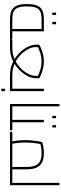

<svg xmlns="http://www.w3.org/2000/svg" viewBox="949 -1719 898 2836"><g transform="rotate(90 1398.0 -301.0)"><path d="M263 0Q176 0 127.5 -26.5Q79 -53 59.5 -108.5Q40 -164 40 -250Q40 -336 59.5 -391.5Q79 -447 127.5 -473.5Q176 -500 263 -500H443V-20H408V-480L423 -466H263Q191 -466 150 -446.5Q109 -427 92 -380Q75 -333 75 -250Q75 -167 92 -120Q109 -73 150 -53.5Q191 -34 263 -34H543V0ZM543 0V-34Q550 -34 554 -32.5Q558 -31 560 -28.5Q562 -26 562.5 -23Q563 -20 563 -17Q563 -13 562.5 -10Q562 -7 560 -4.5Q558 -2 554 -1Q550 0 543 0ZM166 -625V-680H201V-625ZM303 -625V-680H338V-625Z M578 0V-34H690Q763 -34 826 -56.5Q889 -79 939.5 -116.5Q990 -154 1026 -199Q1062 -244 1081 -289Q1100 -334 1100 -372V-433L1119 -403Q1057 -435 1000.5 -450.5Q944 -466 888 -466Q832 -466 775.5 -450.5Q719 -435 657 -403L676 -433V-372Q676 -334 695 -289Q714 -244 750 -199Q786 -154 836.5 -116.5Q887 -79 950 -56.5Q1013 -34 1086 -34H1191V0H1086Q1008 0 940 -25Q872 -50 817 -91.5Q762 -133 722.5 -182.5Q683 -232 662 -281.5Q641 -331 641 -372V-433Q684 -456 725.5 -470.5Q767 -485 807.5 -492.5Q848 -500 888 -500Q929 -500 969 -492.5Q1009 -485 1050.5 -470.5Q1092 -456 1135 -433V-372Q1135 -331 1114 -281.5Q1093 -232 1053.5 -182.5Q1014 -133 959 -91.5Q904 -50 836 -25Q768 0 690 0ZM578 0Q571 0 567 -1Q563 -2 561 -4.5Q559 -7 558.5 -10Q558 -13 558 -17Q558 -22 559.5 -25.5Q561 -29 565 -31.5Q569 -34 578 -34ZM1191 0V-34Q1198 -34 1202 -32.5Q1206 -31 1208 -28.5Q1210 -26 1210.5 -23Q1211 -20 1211 -17Q1211 -13 1210.5 -10Q1210 -7 1208 -4.5Q1206 -2 1202 -1Q1198 0 1191 0Z M1191 0V-34H1306L1291 -20V-500H1326V0ZM1191 0Q1184 0 1180 -1Q1176 -2 1174 -4.5Q1172 -7 1171.5 -10Q1171 -13 1171 -17Q1171 -22 1172.5 -25.5Q1174 -29 1178 -31.5Q1182 -34 1191 -34ZM1291 128V73H1326V128Z M1551 0V-34H1651V0ZM1516 0V-730H1551V0ZM1651 0V-34Q1658 -34 1662 -32.5Q1666 -31 1668 -28.5Q1670 -26 1670.5 -23Q1671 -20 1671 -17Q1671 -13 1670.5 -10Q1670 -7 1668 -5Q1666 -3 1662 -1.5Q1658 0 1651 0Z M1786 0V-34H1886V0ZM1886 0V-34Q1893 -34 1897 -32.5Q1901 -31 1903 -28.5Q1905 -26 1905.5 -23Q1906 -20 1906 -17Q1906 -13 1905.5 -10Q1905 -7 1903 -5Q1901 -3 1897 -1.5Q1893 0 1886 0ZM1651 0V-34H1766L1751 -20V-500H1786V0ZM1651 0Q1644 0 1640 -1.5Q1636 -3 1634 -5Q1632 -7 1631.5 -10Q1631 -13 1631 -17Q1631 -22 1632.5 -25.5Q1634 -29 1638 -31.5Q1642 -34 1651 -34ZM1691 -625V-680H1726V-625ZM1828 -625V-680H1863V-625Z M2481 0V-34H2581V0ZM1945 0V-34H2471L2446 -10V-245Q2446 -325 2425.5 -373.5Q2405 -422 2360.5 -444Q2316 -466 2243 -466Q2201 -466 2157.5 -459.5Q2114 -453 2091 -442L2111 -465Q2106 -443 2099.5 -405.5Q2093 -368 2089 -322Q2085 -276 2085 -228Q2085 -174 2089.5 -128Q2094 -82 2099.5 -51Q2105 -20 2108 -11L2075 0Q2072 -11 2066 -44Q2060 -77 2055 -125Q2050 -173 2050 -228Q2050 -278 2054.5 -325Q2059 -372 2065.5 -411Q2072 -450 2077 -473Q2097 -482 2142.5 -491Q2188 -500 2243 -500Q2322 -500 2375 -475Q2428 -450 2454.5 -394.5Q2481 -339 2481 -245V0ZM1945 0Q1938 0 1934 -1Q1930 -2 1928 -4.5Q1926 -7 1925.5 -10Q1925 -13 1925 -17Q1925 -22 1926.5 -25.5Q1928 -29 1932 -31.5Q1936 -34 1945 -34ZM2581 0V-34Q2588 -34 2592 -32.5Q2596 -31 2598 -28.5Q2600 -26 2600.5 -23Q2601 -20 2601 -17Q2601 -13 2600.5 -10Q2600 -7 2598 -4.5Q2596 -2 2592 -1Q2588 0 2581 0Z M2681 0V-730H2716V0ZM2581 0V-34H2681V0ZM2581 0Q2574 0 2570 -1.5Q2566 -3 2564 -5Q2562 -7 2561.5 -10Q2561 -13 2561 -17Q2561 -22 2562.5 -25.5Q2564 -29 2568 -31.5Q2572 -34 2581 -34Z"/></g></svg>

Font: Cairo Play ExtraLight
Style: Regular
Weight: 250
Version: Version 3.119